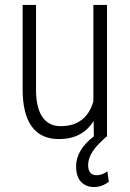

<svg xmlns="http://www.w3.org/2000/svg" viewBox="-20 -548 521 770"><path d="M406.2 0 378.9 26.4Q333.5 71.8 333.5 113.8Q333.5 154.8 367.7 154.8Q388.7 154.8 410.6 139.2L416.5 180.7Q389.2 202.1 356.4 202.1Q325.2 202.1 305.2 181.4Q285.2 160.6 285.2 119.1Q285.2 53.7 356.4 -1.5L355.5 -63Q310.5 9.8 216.3 9.8Q144.5 9.8 107.9 -40Q71.3 -89.8 70.8 -186.5V-528.3H124.5V-188Q124.5 -116.2 149.9 -79.1Q175.3 -42 223.1 -42Q325.7 -42 354.5 -141.6V-528.3H409.2V0Z"/></svg>

Font: Roboto Condensed Light
Style: Regular
Weight: 300
Designer: Google
Version: Version 2.134; 2016